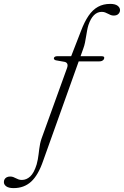

<svg xmlns="http://www.w3.org/2000/svg" viewBox="-172 -736 637 987"><path d="M282.5 -607Q278.5 -594 275.8 -579Q273 -564 270.5 -548.2Q268 -532.5 264.8 -516.5Q261.5 -500.5 256 -486L49 93Q24 165 -12.2 198Q-48.5 231 -102 231Q-127.5 231 -140 221.8Q-152.5 212.5 -152 199.5Q-152 192 -148.5 185.8Q-145 179.5 -137.8 175.5Q-130.5 171.5 -120 171.5Q-111 171.5 -104.2 174Q-97.5 176.5 -91 180Q-84.5 183.5 -77 186.2Q-69.5 189 -59.5 189Q-36 189 -16.5 171Q3 153 16.5 109Q20 96 22.5 82.8Q25 69.5 26.5 56.2Q28 43 29.8 29.5Q31.5 16 34.2 2.8Q37 -10.5 41.5 -23.5L172.5 -386Q177.5 -400 173.8 -408Q170 -416 160 -418L115 -426Q109.5 -427.5 107 -430.5Q104.5 -433.5 105 -437.5Q106 -442 110.5 -444.5Q115 -447 121 -447H207.5L188 -432L244 -576Q262 -624 283.2 -655Q304.5 -686 331.8 -701Q359 -716 394.5 -716Q420 -716 432.5 -706.5Q445 -697 445 -684Q445 -673 436.8 -664.5Q428.5 -656 412.5 -656Q403.5 -656 396.5 -659Q389.5 -662 382.8 -665.5Q376 -669 368.5 -672Q361 -675 351 -675Q328.5 -675 311.2 -658.2Q294 -641.5 282.5 -607ZM216 -420.5 228.5 -447H351Q358 -447 361.5 -444.5Q365 -442 363.5 -436Q363 -432 359.5 -428.2Q356 -424.5 350.8 -422.5Q345.5 -420.5 338.5 -420.5Z"/></svg>

Font: Fraunces 72pt Soft Wonky ExtraLight
Style: Italic
Weight: 250
Italic angle: -16°
Version: Version 1.000;[b76b70a41]